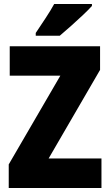

<svg xmlns="http://www.w3.org/2000/svg" viewBox="-20 -947 553 967"><path d="M491 0H24V-119L284 -566H29V-714H484V-595L225 -149H491ZM443 -917Q427 -899 398.5 -872Q370 -845 338.5 -817Q307 -789 281 -767H160V-781Q184 -817 209.5 -855.5Q235 -894 253 -927H443Z"/></svg>

Font: Noto Sans Ethiopic Condensed Black
Style: Regular
Weight: 900
Width: 3
Designer: Monotype Design Team
Foundry: Monotype Imaging Inc.
Version: Version 2.102; ttfautohint (v1.8.4.7-5d5b)